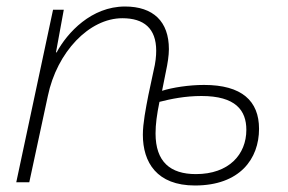

<svg xmlns="http://www.w3.org/2000/svg" viewBox="-20 -560 885 590"><path d="M579 10C717 10 776 -72 776 -164C776 -250 723 -299 607 -299C560 -299 510 -291 478 -281L490 -341C495 -364 499 -389 499 -409C499 -494 451 -540 364 -540C261 -540 187 -460 154 -399H152L176 -530H143L30 0H70L127 -265C155 -400 254 -504 356 -504C422 -504 460 -473 460 -404C460 -388 458 -367 452 -343L436 -268C428 -227 419 -181 419 -146C419 -61 462 10 579 10ZM582 -25C503 -25 458 -63 458 -150C458 -178 462 -208 470 -247C505 -256 549 -265 599 -265C704 -265 737 -221 737 -161C737 -85 683 -25 582 -25Z"/></svg>

Font: Noto Sans ExtraLight
Style: Italic
Weight: 200
Italic angle: -12°
Designer: Monotype Design Team
Foundry: Monotype Imaging Inc.
Version: Version 2.013